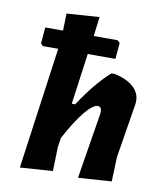

<svg xmlns="http://www.w3.org/2000/svg" viewBox="-80 -770 712 839"><g transform="rotate(10 275.5 -350.0)"><path d="M399 -471Q453 -461 484.5 -434Q516 -407 515 -368L514 -355L475 -115L471 -6L323 4L370 -286L371 -297Q371 -320 354 -320Q333 -320 298 -278Q263 -236 219 -154L213 -114L210 -6L65 4L140 -536H72L62 -546L68 -618H147L149 -694L294 -704L283 -618H389L400 -608L394 -536H271L240 -310H255Q322 -412 387 -470Z"/></g></svg>

Font: Alegreya Sans SC ExtraBold
Style: Italic
Weight: 800
Italic angle: -7°
Designer: Juan Pablo del Peral
Foundry: Huerta Tipografica
Version: Version 2.007